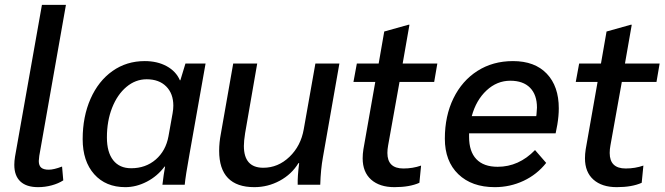

<svg xmlns="http://www.w3.org/2000/svg" viewBox="-20 -762 2744 792"><path d="M39 -82Q39 -98 42 -116L153 -742H252L142 -119Q140 -103 140 -98Q140 -79 150 -70.5Q160 -62 181 -62Q202 -62 236 -75L241 -18Q221 -5 193.5 2.5Q166 10 137 10Q89 10 64 -13.5Q39 -37 39 -82Z M321 -188Q321 -281 353.5 -354.5Q386 -428 444 -469Q502 -510 577 -510Q629 -510 667.5 -489Q706 -468 722 -431H724L745 -500H828L762 -128Q745 -34 742 0H650Q655 -43 661 -75H659Q629 -35 585.5 -12.5Q542 10 497 10Q416 10 368.5 -43.5Q321 -97 321 -188ZM675 -200 692 -295Q695 -312 695 -326Q695 -376 665.5 -405.5Q636 -435 585 -435Q539 -435 501.5 -403.5Q464 -372 442.5 -317.5Q421 -263 421 -195Q421 -134 447 -101Q473 -68 521 -68Q581 -68 622.5 -104Q664 -140 675 -200Z M884 -140Q884 -174 891 -210L942 -500H1041L991 -212Q986 -180 986 -160Q986 -70 1066 -70Q1127 -70 1174 -115Q1221 -160 1233 -229L1281 -500H1380L1312 -113Q1303 -64 1301 0H1208Q1207 -34 1214 -89H1211Q1183 -43 1134 -16.5Q1085 10 1029 10Q957 10 920.5 -27.5Q884 -65 884 -140Z M1476 -109Q1476 -127 1479 -146L1528 -424H1438L1452 -500H1542L1565 -632L1665 -660H1669L1641 -500H1784L1771 -424H1628L1581 -162Q1578 -146 1578 -131Q1578 -67 1644 -67Q1683 -67 1717 -79L1710 -8Q1670 10 1607 10Q1546 10 1511 -21Q1476 -52 1476 -109Z M2285 -315Q2285 -284 2279 -248L2272 -212H1915V-197Q1915 -137 1945 -105.5Q1975 -74 2033 -74Q2120 -74 2187 -143L2233 -90Q2195 -42 2139.5 -16Q2084 10 2021 10Q1926 10 1870.5 -43.5Q1815 -97 1815 -190Q1815 -284 1850.5 -356.5Q1886 -429 1949.5 -469.5Q2013 -510 2096 -510Q2186 -510 2235.5 -458Q2285 -406 2285 -315ZM2195 -318Q2195 -371 2166.5 -400Q2138 -429 2085 -429Q2030 -429 1987 -389Q1944 -349 1926 -283H2192L2193 -290Q2195 -310 2195 -318Z M2393 -109Q2393 -127 2396 -146L2445 -424H2355L2369 -500H2459L2482 -632L2582 -660H2586L2558 -500H2701L2688 -424H2545L2498 -162Q2495 -146 2495 -131Q2495 -67 2561 -67Q2600 -67 2634 -79L2627 -8Q2587 10 2524 10Q2463 10 2428 -21Q2393 -52 2393 -109Z"/></svg>

Font: Sarabun Medium
Style: Italic
Weight: 500
Italic angle: -10°
Designer: Suppakit Chalermlarp | Katatrad Co.,Ltd.
Foundry: Cadson Demak Co.,Ltd.
Version: Version 1.000; ttfautohint (v1.6)